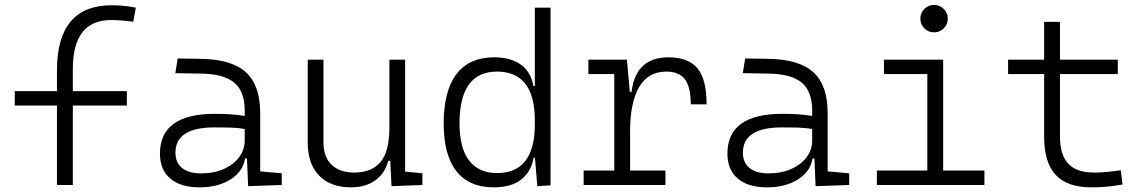

<svg xmlns="http://www.w3.org/2000/svg" viewBox="-20 -764 4728 793"><path d="M215.3 0V-328.1H41V-387.7H215.3V-473.6Q215.3 -742.2 441.4 -742.2Q492.7 -742.2 541 -732.4L530.3 -674.3Q477.5 -681.2 438.5 -681.2Q280.8 -681.2 280.8 -478.5V-387.7H503.9V-328.1H280.8V0Z M1004.9 4.9 1000 -109.4H992.2Q983.4 -55.2 931.6 -22.7Q879.9 9.8 804.2 9.8Q726.1 9.8 683.3 -26.6Q640.6 -63 640.6 -129.4Q640.6 -293.9 867.7 -293.9Q902.3 -293.9 933.8 -291.7Q965.3 -289.6 990.7 -285.2V-307.1Q990.7 -386.2 948.2 -422.1Q905.8 -458 814 -460L704.1 -461.9L713.9 -522.5L810.5 -521Q937.5 -519 996.1 -465.1Q1054.7 -411.1 1054.7 -297.4V-56.2L1143.6 -48.3V0ZM990.7 -231.4Q961.9 -236.3 929 -237.1Q896 -237.8 865.7 -237.8Q704.6 -237.8 704.6 -133.3Q704.6 -92.3 731.9 -70.1Q759.3 -47.9 809.6 -47.9Q863.8 -47.9 904.5 -66.2Q945.3 -84.5 968 -115.2Q990.7 -146 990.7 -182.6Z M1430.2 9.8Q1344.7 9.8 1297.9 -38.8Q1251 -87.4 1251 -175.8V-517.6H1315.9V-175.8Q1315.9 -115.7 1349.6 -83.5Q1383.3 -51.3 1443.4 -51.3Q1514.6 -51.3 1551.5 -94.5Q1588.4 -137.7 1588.4 -239.3V-517.6H1653.3V-55.2L1724.6 -48.3V0L1597.2 4.9L1591.8 -99.6H1583.5Q1569.8 -47.4 1529.5 -18.8Q1489.3 9.8 1430.2 9.8Z M2019 9.8Q1917.5 9.8 1865 -57.1Q1812.5 -124 1812.5 -253.9Q1812.5 -388.7 1865.2 -458Q1918 -527.3 2021 -527.3Q2089.4 -527.3 2131.1 -497.1Q2172.9 -466.8 2183.1 -408.7H2189V-732.4H2253.9V1.5L2199.2 4.9L2189.5 -112.8H2184.1Q2174.3 -55.7 2133.3 -22.9Q2092.3 9.8 2019 9.8ZM2189 -251V-266.1Q2189 -468.3 2032.7 -468.3Q1877.9 -468.3 1877.9 -253.9Q1877.9 -153.3 1917.2 -101.3Q1956.5 -49.3 2033.2 -49.3Q2189 -49.3 2189 -251Z M2582.5 -222.7V-59.6H2728.5V0H2390.6V-59.6H2517.1V-458H2410.2V-517.6H2569.3L2581.1 -384.8H2588.4Q2606 -527.3 2740.7 -527.3Q2823.7 -527.3 2861.1 -481.4Q2898.4 -435.5 2898.4 -333H2833Q2833 -404.3 2809.1 -436.3Q2785.2 -468.3 2732.4 -468.3Q2656.7 -468.3 2619.6 -404.3Q2582.5 -340.3 2582.5 -222.7Z M3348.6 4.9 3343.8 -109.4H3335.9Q3327.1 -55.2 3275.4 -22.7Q3223.6 9.8 3147.9 9.8Q3069.8 9.8 3027.1 -26.6Q2984.4 -63 2984.4 -129.4Q2984.4 -293.9 3211.4 -293.9Q3246.1 -293.9 3277.6 -291.7Q3309.1 -289.6 3334.5 -285.2V-307.1Q3334.5 -386.2 3292 -422.1Q3249.5 -458 3157.7 -460L3047.9 -461.9L3057.6 -522.5L3154.3 -521Q3281.2 -519 3339.8 -465.1Q3398.4 -411.1 3398.4 -297.4V-56.2L3487.3 -48.3V0ZM3334.5 -231.4Q3305.7 -236.3 3272.7 -237.1Q3239.7 -237.8 3209.5 -237.8Q3048.3 -237.8 3048.3 -133.3Q3048.3 -92.3 3075.7 -70.1Q3103 -47.9 3153.3 -47.9Q3207.5 -47.9 3248.3 -66.2Q3289.1 -84.5 3311.8 -115.2Q3334.5 -146 3334.5 -182.6Z M3601.6 0V-59.6H3810.1V-458H3630.9V-517.6H3875.5V-59.6H4045.9V0ZM3837.9 -630.4Q3814.5 -630.4 3797.9 -647Q3781.2 -663.6 3781.2 -687Q3781.2 -710.4 3797.9 -727.1Q3814.5 -743.7 3837.9 -743.7Q3861.3 -743.7 3877.9 -727.1Q3894.5 -710.4 3894.5 -687Q3894.5 -663.6 3877.9 -647Q3861.3 -630.4 3837.9 -630.4Z M4488.3 9.8Q4388.2 9.8 4340.3 -41.5Q4292.5 -92.8 4292.5 -198.7V-458H4143.6V-517.6H4292.5V-673.8H4357.9V-517.6H4596.7V-458H4357.9V-200.2Q4357.9 -124.5 4392.1 -87.9Q4426.3 -51.3 4498 -51.3Q4526.4 -51.3 4553 -54Q4579.6 -56.6 4608.9 -61L4616.2 -2Q4583.5 3.9 4553.2 6.8Q4522.9 9.8 4488.3 9.8Z"/></svg>

Font: Cascadia Mono PL Light
Style: Regular
Weight: 300
Monospace: yes
Designer: Aaron Bell
Foundry: Saja Typeworks
Version: Version 2404.023; ttfautohint (v1.8.4)